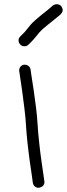

<svg xmlns="http://www.w3.org/2000/svg" viewBox="-20 -848 315 905"><path d="M96.7 -543Q107.4 -543 114.7 -536.6Q122.1 -530.3 124 -520.5Q124 -517.6 128.4 -490.2Q132.8 -462.9 138.7 -423.8Q144.5 -384.8 149.9 -340.3Q155.3 -295.9 157.2 -260.7Q159.2 -226.6 164.1 -180.7Q168.9 -134.8 174.8 -93.3Q180.7 -51.8 185.1 -22Q189.5 7.8 189.5 9.8Q189.5 20.5 182.6 27.8Q175.8 35.2 162.1 37.1Q151.4 37.1 144 30.8Q136.7 24.4 134.8 13.7Q134.8 10.7 130.4 -18.6Q126 -47.9 120.1 -89.4Q114.3 -130.9 109.4 -176.8Q104.5 -222.7 102.5 -257.8Q100.6 -292 95.2 -335.9Q89.8 -379.9 84.5 -418.9Q79.1 -458 74.7 -485.8Q70.3 -513.7 70.3 -515.6Q70.3 -525.4 76.2 -533.2Q82 -541 92.8 -543ZM229.5 -822.3Q238.3 -828.1 248 -828.1Q259.8 -828.1 268.6 -819.3Q275.4 -808.6 275.4 -800.8Q275.4 -790 265.6 -780.3Q252 -768.6 243.2 -761.7Q234.4 -754.9 227.5 -749Q218.8 -742.2 210 -734.9Q201.2 -727.5 184.6 -713.9Q170.9 -701.2 164.1 -693.4Q157.2 -685.5 151.4 -677.7Q144.5 -669.9 136.7 -660.6Q128.9 -651.4 113.3 -636.7Q106.4 -629.9 94.7 -629.9Q82 -629.9 75.2 -638.7Q67.4 -646.5 67.4 -657.2Q67.4 -668.9 76.2 -676.8Q89.8 -689.5 96.2 -696.8Q102.5 -704.1 108.4 -711.9Q115.2 -720.7 123.5 -730.5Q131.8 -740.2 148.4 -754.9Q165 -769.5 174.8 -777.3Q184.6 -785.2 193.4 -792Q201.2 -797.9 209 -804.7Q216.8 -811.5 229.5 -822.3Z"/></svg>

Font: Coming Soon
Style: Regular
Weight: 400
Designer: Dathan Boardman
Foundry: Open Window
Version: Version 1.000